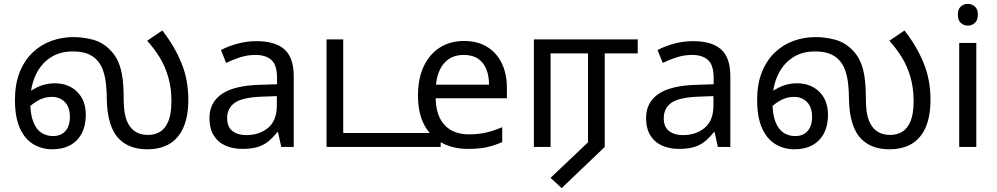

<svg xmlns="http://www.w3.org/2000/svg" viewBox="-20 -757 5134 989"><path d="M249 12Q196 12 152 -14Q108 -40 82.5 -96.5Q57 -153 57 -242Q57 -323 81 -384Q105 -445 147 -485.5Q189 -526 243.5 -546Q298 -566 359 -566Q407 -566 457 -553Q507 -540 545 -502Q573 -475 588.5 -440Q604 -405 610.5 -359Q617 -313 617 -252Q617 -217 620.5 -188Q624 -159 633 -136Q642 -113 658 -95Q673 -79 694 -70.5Q715 -62 744 -62Q777 -62 804 -78Q831 -94 847 -132Q863 -170 863 -237Q863 -303 847 -359Q831 -415 802.5 -461.5Q774 -508 738 -547L816 -600Q878 -521 914 -434Q950 -347 950 -244Q950 -159 925.5 -102Q901 -45 854 -16.5Q807 12 737 12Q694 12 658.5 -0.5Q623 -13 597 -38Q565 -68 548 -121Q531 -174 530 -250Q530 -286 526 -324Q522 -362 510 -396.5Q498 -431 472 -455Q452 -473 424 -482.5Q396 -492 355 -492Q286 -492 237 -458.5Q188 -425 162 -366.5Q136 -308 136 -232Q136 -168 151.5 -129Q167 -90 193.5 -73Q220 -56 253 -56Q280 -56 299.5 -67.5Q319 -79 329.5 -101Q340 -123 340 -155Q340 -205 314 -231.5Q288 -258 247 -258Q207 -258 172 -237Q137 -216 108 -184L93 -248Q123 -283 167.5 -305.5Q212 -328 261 -328Q333 -328 377.5 -284Q422 -240 422 -165Q422 -110 401 -70Q380 -30 341.5 -9Q303 12 249 12Z M1301 -545Q1399 -545 1446 -502Q1493 -459 1493 -365V0H1429L1412 -76H1408Q1385 -47 1360.5 -27.5Q1336 -8 1304.5 1Q1273 10 1228 10Q1180 10 1141.5 -7Q1103 -24 1081 -59.5Q1059 -95 1059 -149Q1059 -229 1122 -272.5Q1185 -316 1316 -320L1407 -323V-355Q1407 -422 1378 -448Q1349 -474 1296 -474Q1254 -474 1216 -461.5Q1178 -449 1145 -433L1118 -499Q1153 -518 1201 -531.5Q1249 -545 1301 -545ZM1327 -259Q1227 -255 1188.5 -227Q1150 -199 1150 -148Q1150 -103 1177.5 -82Q1205 -61 1248 -61Q1316 -61 1361 -98.5Q1406 -136 1406 -214V-262Z M1662 0V-554H1748V-72H2250V0Z M2370 -546Q2439 -546 2488.5 -516Q2538 -486 2564.5 -431.5Q2591 -377 2591 -304V-251H2224Q2226 -160 2270.5 -112.5Q2315 -65 2395 -65Q2446 -65 2485.5 -74.5Q2525 -84 2567 -102V-25Q2526 -7 2486 1.5Q2446 10 2391 10Q2315 10 2256.5 -21Q2198 -52 2165.5 -113.5Q2133 -175 2133 -264Q2133 -352 2162.5 -415Q2192 -478 2245.5 -512Q2299 -546 2370 -546ZM2369 -474Q2306 -474 2269.5 -433.5Q2233 -393 2226 -321H2499Q2499 -367 2485 -401Q2471 -435 2442.5 -454.5Q2414 -474 2369 -474Z M2873 212 2816 159 3009 -24V-482H2816V0H2730V-554H3265V-482H3095V0Z M3550 -545Q3648 -545 3695 -502Q3742 -459 3742 -365V0H3678L3661 -76H3657Q3634 -47 3609.5 -27.5Q3585 -8 3553.5 1Q3522 10 3477 10Q3429 10 3390.5 -7Q3352 -24 3330 -59.5Q3308 -95 3308 -149Q3308 -229 3371 -272.5Q3434 -316 3565 -320L3656 -323V-355Q3656 -422 3627 -448Q3598 -474 3545 -474Q3503 -474 3465 -461.5Q3427 -449 3394 -433L3367 -499Q3402 -518 3450 -531.5Q3498 -545 3550 -545ZM3576 -259Q3476 -255 3437.5 -227Q3399 -199 3399 -148Q3399 -103 3426.5 -82Q3454 -61 3497 -61Q3565 -61 3610 -98.5Q3655 -136 3655 -214V-262Z M4072 12Q4019 12 3975 -14Q3931 -40 3905.5 -96.5Q3880 -153 3880 -242Q3880 -323 3904 -384Q3928 -445 3970 -485.5Q4012 -526 4066.5 -546Q4121 -566 4182 -566Q4230 -566 4280 -553Q4330 -540 4368 -502Q4396 -475 4411.5 -440Q4427 -405 4433.5 -359Q4440 -313 4440 -252Q4440 -217 4443.5 -188Q4447 -159 4456 -136Q4465 -113 4481 -95Q4496 -79 4517 -70.5Q4538 -62 4567 -62Q4600 -62 4627 -78Q4654 -94 4670 -132Q4686 -170 4686 -237Q4686 -303 4670 -359Q4654 -415 4625.5 -461.5Q4597 -508 4561 -547L4639 -600Q4701 -521 4737 -434Q4773 -347 4773 -244Q4773 -159 4748.5 -102Q4724 -45 4677 -16.5Q4630 12 4560 12Q4517 12 4481.5 -0.5Q4446 -13 4420 -38Q4388 -68 4371 -121Q4354 -174 4353 -250Q4353 -286 4349 -324Q4345 -362 4333 -396.5Q4321 -431 4295 -455Q4275 -473 4247 -482.5Q4219 -492 4178 -492Q4109 -492 4060 -458.5Q4011 -425 3985 -366.5Q3959 -308 3959 -232Q3959 -168 3974.5 -129Q3990 -90 4016.5 -73Q4043 -56 4076 -56Q4103 -56 4122.5 -67.5Q4142 -79 4152.5 -101Q4163 -123 4163 -155Q4163 -205 4137 -231.5Q4111 -258 4070 -258Q4030 -258 3995 -237Q3960 -216 3931 -184L3916 -248Q3946 -283 3990.5 -305.5Q4035 -328 4084 -328Q4156 -328 4200.5 -284Q4245 -240 4245 -165Q4245 -110 4224 -70Q4203 -30 4164.5 -9Q4126 12 4072 12Z M5009 -536V0H4921V-536ZM4966 -737Q4986 -737 5001.5 -723.5Q5017 -710 5017 -681Q5017 -653 5001.5 -639Q4986 -625 4966 -625Q4944 -625 4929 -639Q4914 -653 4914 -681Q4914 -710 4929 -723.5Q4944 -737 4966 -737Z"/></svg>

Font: ltamil25
Style: Book
Weight: 400
Designer: Jelle Bosma - Monotype Design Team
Foundry: Monotype Imaging Inc.
Version: Version 2.003